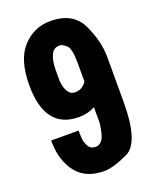

<svg xmlns="http://www.w3.org/2000/svg" viewBox="-165 -989 883 1096"><g transform="rotate(-20 277.0 -441.0)"><path d="M49.3 -253.4H215.8Q215.8 -196.3 221.9 -180.4Q228 -164.6 234.4 -153.8Q240.7 -143.1 251.5 -137.7Q262.2 -132.3 276.4 -132.3Q290.5 -132.3 301.8 -140.1Q313 -147.9 319.8 -158.9Q326.7 -169.9 331.5 -188Q336.4 -206.1 340.1 -227.5Q343.8 -249 343.8 -258.8V-349.1Q299.8 -324.7 246.1 -324.7Q39.6 -324.7 39.6 -591.8Q39.6 -747.1 108.4 -821.5Q177.2 -896 276.4 -896Q415 -896 464.1 -791.7Q513.2 -687.5 513.2 -591.8V-318.4Q513.2 -71.8 422.1 -28.8Q331.1 14.2 275.9 14.2Q164.1 14.2 108.2 -56.9Q52.2 -127.9 49.3 -238.8ZM342.8 -620.6Q342.8 -705.1 319.8 -726.1Q296.9 -747.1 279.8 -747.1Q262.7 -747.1 252 -741Q241.2 -734.9 234.6 -726.3Q228 -717.8 219.5 -692.1Q210.9 -666.5 210.9 -604V-569.8Q210.9 -535.6 219.2 -513.2Q227.5 -490.7 239.5 -478Q251.5 -465.3 273.4 -465.3Q316.9 -465.3 342.8 -504.9Z"/></g></svg>

Font: Oswald-Bold
Style: Bold
Weight: 700
Designer: vernon adams
Foundry: vernon adams
Version: Version 2.002; ttfautohint (v0.92.18-e454-dirty) -l 8 -r 50 